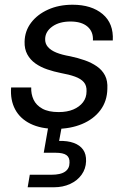

<svg xmlns="http://www.w3.org/2000/svg" viewBox="-20 -533 544 812"><path d="M216 12Q153 12 109 -9.5Q65 -31 44 -70.5Q23 -110 27 -163H112Q111 -135 122 -111.5Q133 -88 159 -73.5Q185 -59 228 -59Q264 -59 290 -70Q316 -81 331 -100.5Q346 -120 346 -147Q347 -171 334.5 -185.5Q322 -200 297 -209Q272 -218 238 -224Q208 -230 180 -239.5Q152 -249 130 -264.5Q108 -280 95.5 -303Q83 -326 84 -357Q85 -402 111.5 -437Q138 -472 183.5 -492.5Q229 -513 287 -513Q367 -513 414 -473.5Q461 -434 457 -362H373Q375 -399 350 -420.5Q325 -442 278 -442Q231 -442 201.5 -421Q172 -400 171 -369Q170 -349 182.5 -334.5Q195 -320 218.5 -310.5Q242 -301 277 -295Q310 -288 338.5 -278Q367 -268 389.5 -252.5Q412 -237 424 -214Q436 -191 434 -157Q433 -105 404.5 -67Q376 -29 327 -8.5Q278 12 216 12ZM97 259 106 206H198Q236 206 255 193Q274 180 274 155Q275 133 261 123Q247 113 215 113H165L186 -7H243L230 63Q266 62 292 71.5Q318 81 331.5 100Q345 119 344 149Q343 181 325 206Q307 231 276.5 245Q246 259 208 259Z"/></svg>

Font: DM Sans 17pt
Style: Italic
Weight: 400
Italic angle: -10°
Version: Version 4.004;gftools[0.9.30]